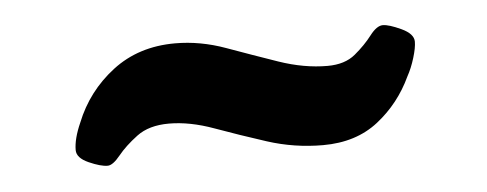

<svg xmlns="http://www.w3.org/2000/svg" viewBox="-27 -384 558 220"><g transform="rotate(-5 252.5 -274.5)"><path d="M90 -208Q82 -208 68.5 -214Q55 -220 55 -229Q55 -242 63 -260Q77 -295 107 -318Q137 -341 179 -341Q208 -341 237 -330.5Q266 -320 295 -310Q324 -300 351 -300Q371 -300 383 -310Q395 -320 403 -330.5Q411 -341 418 -341Q425 -341 439 -334.5Q453 -328 453 -319Q453 -312 449.5 -300.5Q446 -289 441 -280Q427 -250 401.5 -230Q376 -210 338 -210Q305 -210 274 -220Q243 -230 215.5 -240Q188 -250 164 -250Q141 -250 127 -239.5Q113 -229 104.5 -218.5Q96 -208 90 -208Z"/></g></svg>

Font: Asap Semi Condensed Semi Condensed Regular
Style: Bold Italic
Weight: 700
Width: 4
Italic angle: -6°
Designer: Pablo Cosgaya
Foundry: Omnibus-Type
Version: Version 3.001; ttfautohint (v1.8.4.7-5d5b)